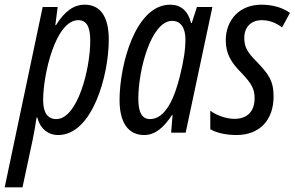

<svg xmlns="http://www.w3.org/2000/svg" viewBox="-68 -566 1257 819"><path d="M-48 233H28L71 32C77 4 83 -31 88 -65H91C102 -20 135 10 180 10C326 10 396 -244 396 -397C396 -497 359 -546 293 -546C246 -546 207 -517 171 -459H168L178 -536H114ZM172 -58C135 -58 116 -86 116 -139C116 -249 169 -480 266 -480C301 -480 317 -452 317 -393C317 -269 262 -58 172 -58Z M547 10C594 10 631 -22 666 -76H668L662 0H724L838 -536H772L750 -468H747C734 -520 703 -546 658 -546C509 -546 442 -288 442 -139C442 -43 479 10 547 10ZM572 -58C538 -58 522 -86 522 -145C522 -267 576 -477 667 -477C702 -477 723 -448 723 -398C723 -353 715 -304 699 -240C677 -151 639 -58 572 -58Z M940 10C1041 10 1099 -55 1099 -155C1099 -222 1077 -251 1024 -306C984 -346 974 -369 974 -405C974 -450 1003 -480 1049 -480C1079 -480 1110 -469 1135 -449L1169 -511C1140 -532 1098 -546 1047 -546C952 -546 895 -479 895 -394C895 -337 918 -299 962 -255C1007 -208 1018 -185 1018 -147C1018 -90 986 -59 932 -59C896 -59 853 -75 829 -94V-15C851 -1 893 10 940 10Z"/></svg>

Font: Noto Sans ExtraCondensed
Style: Italic
Weight: 400
Width: 2
Italic angle: -12°
Designer: Monotype Design Team
Foundry: Monotype Imaging Inc.
Version: Version 2.013